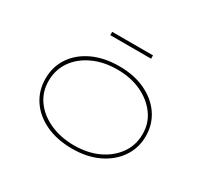

<svg xmlns="http://www.w3.org/2000/svg" viewBox="-142 -888 1170 1100"><g transform="rotate(30 443.5 -337.5)"><path d="M444 10Q345 10 270 -25Q195 -60 153.5 -121.5Q112 -183 112 -263Q112 -342 153.5 -403.5Q195 -465 270 -500Q345 -535 444 -535Q542 -535 616.5 -500Q691 -465 733 -403.5Q775 -342 775 -263Q775 -185 733 -123Q691 -61 616.5 -25.5Q542 10 444 10ZM444 -12Q532 -12 601 -43.5Q670 -75 711.5 -132Q753 -189 753 -263Q754 -335 713 -391.5Q672 -448 602.5 -480.5Q533 -513 444 -513Q354 -513 284 -480.5Q214 -448 174.5 -392Q135 -336 134 -263Q133 -189 173.5 -132.5Q214 -76 285 -44Q356 -12 444 -12ZM309 -663V-685H579V-663Z"/></g></svg>

Font: Lexend Tera Thin
Style: Regular
Weight: 250
Version: Version 1.007